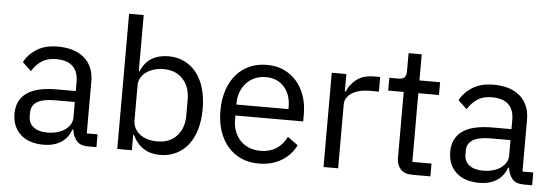

<svg xmlns="http://www.w3.org/2000/svg" viewBox="-49 -887 3017 1047"><g transform="rotate(5 1459.5 -364.0)"><path d="M460 0Q415 0 395.5 -24Q376 -48 371 -84H366Q349 -36 310 -12Q271 12 217 12Q135 12 89.5 -30Q44 -72 44 -144Q44 -217 97.5 -256Q151 -295 264 -295H366V-346Q366 -401 336 -430Q306 -459 244 -459Q197 -459 165.5 -438Q134 -417 113 -382L65 -427Q86 -469 132 -498.5Q178 -528 248 -528Q342 -528 394 -482Q446 -436 446 -354V-70H505V0ZM230 -56Q260 -56 285 -63Q310 -70 328 -83Q346 -96 356 -113Q366 -130 366 -150V-235H260Q191 -235 159.5 -215Q128 -195 128 -157V-136Q128 -98 155.5 -77Q183 -56 230 -56Z M619 -740H699V-432H703Q723 -481 761.5 -504.5Q800 -528 854 -528Q902 -528 941 -509Q980 -490 1007.5 -455Q1035 -420 1049.5 -370Q1064 -320 1064 -258Q1064 -196 1049.5 -146Q1035 -96 1007.5 -61Q980 -26 941 -7Q902 12 854 12Q749 12 703 -84H699V0H619ZM832 -60Q900 -60 939 -102.5Q978 -145 978 -214V-302Q978 -371 939 -413.5Q900 -456 832 -456Q805 -456 780.5 -448.5Q756 -441 738 -428Q720 -415 709.5 -396.5Q699 -378 699 -357V-165Q699 -140 709.5 -120.5Q720 -101 738 -87.5Q756 -74 780.5 -67Q805 -60 832 -60Z M1393 12Q1340 12 1297.5 -7Q1255 -26 1224.5 -61.5Q1194 -97 1177.5 -146.5Q1161 -196 1161 -258Q1161 -319 1177.5 -369Q1194 -419 1224.5 -454.5Q1255 -490 1297.5 -509Q1340 -528 1393 -528Q1445 -528 1486 -509Q1527 -490 1556 -456.5Q1585 -423 1600.5 -377Q1616 -331 1616 -276V-238H1245V-214Q1245 -181 1255.5 -152.5Q1266 -124 1285.5 -103Q1305 -82 1333.5 -70Q1362 -58 1398 -58Q1447 -58 1483.5 -81Q1520 -104 1540 -147L1597 -106Q1572 -53 1519 -20.5Q1466 12 1393 12ZM1393 -461Q1360 -461 1333 -449.5Q1306 -438 1286.5 -417Q1267 -396 1256 -367.5Q1245 -339 1245 -305V-298H1530V-309Q1530 -378 1492.5 -419.5Q1455 -461 1393 -461Z M1748 0V-516H1828V-421H1833Q1847 -458 1883 -487Q1919 -516 1982 -516H2013V-436H1966Q1901 -436 1864.5 -411.5Q1828 -387 1828 -350V0Z M2233 0Q2191 0 2169.5 -23.5Q2148 -47 2148 -85V-446H2063V-516H2111Q2137 -516 2146.5 -526.5Q2156 -537 2156 -563V-659H2228V-516H2341V-446H2228V-70H2333V0Z M2845 0Q2800 0 2780.5 -24Q2761 -48 2756 -84H2751Q2734 -36 2695 -12Q2656 12 2602 12Q2520 12 2474.5 -30Q2429 -72 2429 -144Q2429 -217 2482.5 -256Q2536 -295 2649 -295H2751V-346Q2751 -401 2721 -430Q2691 -459 2629 -459Q2582 -459 2550.5 -438Q2519 -417 2498 -382L2450 -427Q2471 -469 2517 -498.5Q2563 -528 2633 -528Q2727 -528 2779 -482Q2831 -436 2831 -354V-70H2890V0ZM2615 -56Q2645 -56 2670 -63Q2695 -70 2713 -83Q2731 -96 2741 -113Q2751 -130 2751 -150V-235H2645Q2576 -235 2544.5 -215Q2513 -195 2513 -157V-136Q2513 -98 2540.5 -77Q2568 -56 2615 -56Z"/></g></svg>

Font: IBM Plex Sans KR
Style: Regular
Weight: 400
Designer: Mike Abbink; Paul van der Laan; Pieter van Rosmalen; Wujin Sim; Chorong Kim; Dohee Lee;
Foundry: Sandoll Inc.
Version: Version 1.000